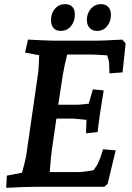

<svg xmlns="http://www.w3.org/2000/svg" viewBox="-20 -901 639 926"><path d="M13 -54 86 -68Q102 -125 106 -148L163 -543Q167 -567 169 -635L101 -647L115 -710Q213 -705 233 -705H458Q475 -705 570 -710L586 -692L571 -552L508 -547L506 -599Q506 -605 497 -634Q437 -638 419 -638H304Q288 -573 283 -540L261 -396H357Q368 -396 408 -401L428 -470L480 -465Q457 -328 451 -264L395 -258L397 -323Q339 -329 328 -329H252L230 -178Q224 -134 220 -71H349Q384 -71 431 -80Q450 -105 455 -119Q461 -132 467 -149Q473 -166 477 -181L538 -176L499 -14L483 0H368H151Q95 0 10 5ZM399 -805Q399 -837 418.5 -859Q438 -881 467 -881Q490 -881 502.5 -867Q515 -853 515 -830Q515 -797 496.5 -774.5Q478 -752 448 -752Q425 -752 412 -766.5Q399 -781 399 -805ZM226 -805Q226 -837 245 -859Q264 -881 294 -881Q317 -881 329 -868Q341 -855 341 -831Q341 -797 322 -774.5Q303 -752 273 -752Q250 -752 238 -766Q226 -780 226 -805Z"/></svg>

Font: Andada Pro
Style: Bold Italic
Weight: 700
Italic angle: -7°
Designer: Carolina Giovagnoli
Foundry: Huerta Tipografica
Version: Version 3.005; ttfautohint (v1.8.4)